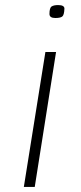

<svg xmlns="http://www.w3.org/2000/svg" viewBox="-20 -737 319 757"><path d="M209 -717Q234 -717 234 -703Q233 -677 225 -671.5Q217 -666 198 -666Q175 -666 175 -682Q175 -706 183.5 -711.5Q192 -717 209 -717ZM74 0 159 -532H201L117 0Z"/></svg>

Font: Georama ExtraExtended ExtraLight
Style: Italic
Weight: 200
Width: 8
Italic angle: -9°
Designer: Jean-Baptiste Levee
Foundry: Production Type
Version: Version 1.000